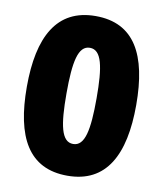

<svg xmlns="http://www.w3.org/2000/svg" viewBox="-83 -791 737 869"><g transform="rotate(10 286.0 -357.0)"><path d="M537 -359C537 -590 465 -724 287 -724C108 -724 35 -584 35 -355C35 -124 107 10 285 10C464 10 537 -130 537 -359ZM217 -356C217 -502 232 -578 286 -578C340 -578 355 -503 355 -358C355 -212 340 -136 286 -136C232 -136 217 -211 217 -356Z"/></g></svg>

Font: Noto Sans Sinhala Black
Style: Regular
Weight: 900
Designer: Jelle Bosma - Monotype Design Team
Foundry: Monotype Imaging Inc.
Version: Version 2.006